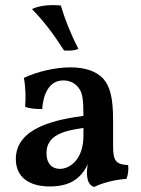

<svg xmlns="http://www.w3.org/2000/svg" viewBox="-20 -735 563 764"><path d="M292 -541C262 -598 238 -659 222 -713C182 -717 139 -714 107 -699C154 -651 192 -601 235 -534C257 -533 277 -533 292 -541ZM490 -78C438 -81 430 -97 430 -158V-256C430 -347 418 -394 387 -426C363 -449 324 -467 260 -467C202 -467 130 -451 75 -425C82 -389 83 -344 80 -310C96 -303 124 -301 148 -301C151 -350 170 -415 232 -415C254 -415 275 -407 291 -388C308 -367 312 -343 312 -274C212 -260 43 -231 43 -102C43 -33 92 7 179 7C229 7 265 -6 290 -28C307 -42 320 -61 329 -82C327 -70 326 -58 326 -49C326 -15 335 2 354 9C392 -9 442 -21 483 -23C490 -39 492 -60 490 -78ZM312 -194C312 -103 260 -63 218 -63C189 -63 165 -82 165 -126C165 -199 237 -215 312 -226Z"/></svg>

Font: Vollkorn Semibold
Style: Regular
Weight: 600
Designer: Friedrich Althausen
Foundry: Friedrich Althausen
Version: Version 4.015;PS 004.015;hotconv 1.0.88;makeotf.lib2.5.64775